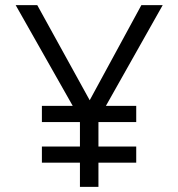

<svg xmlns="http://www.w3.org/2000/svg" viewBox="-20 -727 694 747"><path d="M291 0V-94H143V-157H291V-252H143V-315H263L41 -707H125L329 -337L530 -707H613L392 -315H510V-252H363V-157H510V-94H363V0Z"/></svg>

Font: Onest Light
Style: Regular
Weight: 300
Designer: Dmitri Voloshin, Andrey Kudryavtsev
Foundry: Dmitri Voloshin, Andrey Kudryavtsev
Version: Version 1.000;gftools[0.9.33]